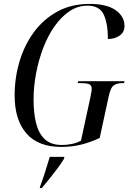

<svg xmlns="http://www.w3.org/2000/svg" viewBox="-20 -743 668 984"><path d="M295 10Q175 10 115 -59.5Q55 -129 55 -254Q55 -344 80 -428Q105 -512 154 -578.5Q203 -645 274.5 -684Q346 -723 439 -723Q527 -723 572.5 -691Q618 -659 618 -610Q618 -578 593 -560.5Q568 -543 533 -543Q533 -623 511.5 -668.5Q490 -714 428 -714Q379 -714 337 -686Q295 -658 260.5 -609.5Q226 -561 202 -498.5Q178 -436 165 -367.5Q152 -299 152 -232Q152 -166 164.5 -113.5Q177 -61 208.5 -30.5Q240 0 297 0Q322 0 347.5 -5Q373 -10 395 -22L443 -243Q445 -256 447.5 -267.5Q450 -279 450 -288Q450 -306 436.5 -311.5Q423 -317 398 -317H378L381 -327H618L616 -317H606Q580 -317 563 -305.5Q546 -294 536 -244L491 -36Q442 -13 394.5 -1.5Q347 10 295 10ZM185 214Q200 174 212 136Q224 98 235 61H310L308 71Q296 91 276 118Q256 145 234 172.5Q212 200 194 221H184Z"/></svg>

Font: Noto Serif Display Condensed
Style: Italic
Weight: 400
Width: 3
Italic angle: -12°
Designer: Monotype Design Team
Foundry: Monotype Imaging Inc.
Version: Version 2.009